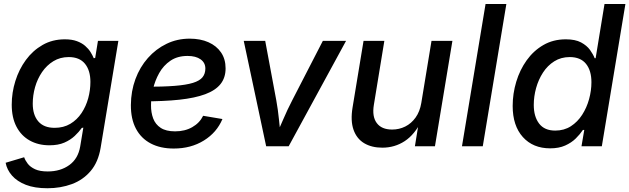

<svg xmlns="http://www.w3.org/2000/svg" viewBox="-20 -748 3219 982"><path d="M222.7 214.8Q157.2 214.8 112.3 197.3Q67.4 179.7 41.5 150.1Q15.6 120.6 8.8 84.5L103.5 56.2Q109.4 73.2 122.3 89.8Q135.3 106.4 159.7 117.7Q184.1 128.9 224.1 128.9Q289.1 128.9 334.2 96.4Q379.4 64 390.1 1.5L406.2 -95.2L398.4 -93.8Q383.8 -73.2 362.1 -52.7Q340.3 -32.2 309.1 -18.6Q277.8 -4.9 232.9 -4.9Q175.8 -4.9 132.1 -29.3Q88.4 -53.7 64.2 -100.1Q40 -146.5 40 -212.4Q40 -274.4 58.6 -333.7Q77.1 -393.1 112.3 -441.2Q147.5 -489.3 197.8 -518.1Q248 -546.9 311.5 -546.9Q347.7 -546.9 373 -537.6Q398.4 -528.3 415.5 -513.4Q432.6 -498.5 443.1 -481.7Q453.6 -464.8 459.5 -450.2L466.8 -451.7L481 -539.1H585.4L494.6 8.3Q482.4 81.1 443.6 126.7Q404.8 172.4 347.4 193.6Q290 214.8 222.7 214.8ZM259.3 -94.2Q305.2 -94.2 339.6 -114.7Q374 -135.3 397 -169.7Q419.9 -204.1 431.2 -245.6Q442.4 -287.1 442.4 -329.1Q442.4 -387.7 414.6 -421.9Q386.7 -456.1 331.5 -456.1Q287.6 -456.1 253.2 -435.1Q218.8 -414.1 195.1 -379.4Q171.4 -344.7 159.4 -302.5Q147.5 -260.3 147.5 -217.8Q147.5 -160.2 175.8 -127.2Q204.1 -94.2 259.3 -94.2Z M868.7 11.7Q800.3 11.7 751 -14.2Q701.7 -40 675.3 -89.8Q648.9 -139.6 649.4 -210.9Q649.9 -281.7 672.6 -343.3Q695.3 -404.8 736.3 -451.2Q777.3 -497.6 831.8 -523.9Q886.2 -550.3 950.2 -550.3Q1004.9 -550.3 1046.1 -532Q1087.4 -513.7 1110.6 -479.7Q1133.8 -445.8 1133.8 -398.4Q1133.8 -350.6 1107.9 -318.1Q1082 -285.6 1029.5 -266.1Q977.1 -246.6 897.2 -238Q817.4 -229.5 709.5 -229.5L722.7 -304.2Q813.5 -304.2 873 -308.8Q932.6 -313.5 967 -324.2Q1001.5 -335 1015.9 -353Q1030.3 -371.1 1030.3 -397.5Q1030.3 -427.2 1005.9 -444.6Q981.4 -461.9 939.5 -461.9Q887.7 -461.9 851.8 -437.5Q815.9 -413.1 794.2 -374.3Q772.5 -335.4 762.5 -292Q752.4 -248.5 752.4 -209.5Q752 -172.9 763.4 -142.3Q774.9 -111.8 802 -94Q829.1 -76.2 875.5 -76.2Q925.8 -76.2 963.4 -97.7Q1001 -119.1 1019 -155.8L1117.7 -139.2Q1088.9 -70.3 1022.7 -29.3Q956.5 11.7 868.7 11.7Z M1341.3 0 1226.6 -539.1H1336.4L1393.1 -234.9Q1401.9 -186.5 1406.7 -137.5Q1411.6 -88.4 1417 -40.5H1386.2Q1407.7 -88.4 1428.5 -137.2Q1449.2 -186 1474.6 -234.9L1631.3 -539.1H1750L1456.5 0Z M1935.5 7.3Q1880.9 7.3 1842.5 -15.6Q1804.2 -38.6 1788.1 -84.5Q1772 -130.4 1783.2 -198.2L1839.4 -539.1H1945.8L1892.1 -211.4Q1882.3 -151.9 1907 -118.7Q1931.6 -85.4 1985.8 -85.4Q2021.5 -85.4 2052.5 -100.8Q2083.5 -116.2 2105.5 -146.7Q2127.4 -177.2 2134.8 -221.7L2187 -539.1H2293.9L2204.6 0H2102.1L2123.5 -132.3H2137.2Q2101.1 -59.6 2049.8 -26.1Q1998.5 7.3 1935.5 7.3Z M2569.8 -727.5 2449.2 0H2342.8L2463.4 -727.5Z M2793.9 10.7Q2706.1 10.7 2654.1 -47.1Q2602.1 -105 2602.1 -206.1Q2602.1 -269 2620.4 -329.8Q2638.7 -390.6 2673.8 -439.7Q2709 -488.8 2759.3 -517.8Q2809.6 -546.9 2874 -546.9Q2922.4 -546.9 2951.9 -531Q2981.4 -515.1 2997.6 -492.7Q3013.7 -470.2 3021.5 -450.2H3026.4L3071.8 -727.5H3178.7L3058.1 0H2954.1L2968.3 -83.5H2961.4Q2946.8 -61.5 2924.8 -39.8Q2902.8 -18.1 2870.6 -3.7Q2838.4 10.7 2793.9 10.7ZM2819.8 -80.1Q2865.2 -80.1 2899.7 -102.3Q2934.1 -124.5 2957.5 -160.9Q2981 -197.3 2992.9 -241Q3004.9 -284.7 3004.9 -327.6Q3004.9 -387.2 2977.1 -421.6Q2949.2 -456.1 2894 -456.1Q2849.1 -456.1 2814.7 -434.3Q2780.3 -412.6 2757.1 -376.7Q2733.9 -340.8 2721.9 -297.6Q2710 -254.4 2710 -211.4Q2710 -151.9 2737.3 -116Q2764.6 -80.1 2819.8 -80.1Z"/></svg>

Font: Inter 18pt Medium
Style: Italic
Weight: 500
Italic angle: -9.3988°
Designer: Rasmus Andersson
Foundry: rsms
Version: Version 4.001;git-66647c0bb